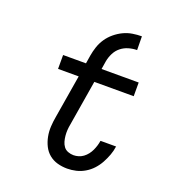

<svg xmlns="http://www.w3.org/2000/svg" viewBox="-136 -849 872 962"><g transform="rotate(20 300.0 -367.5)"><path d="M246 -564Q250 -588 258 -612Q266 -636 280.5 -657.5Q295 -679 315.5 -696Q336 -713 359 -724Q382 -735 407 -739Q432 -743 456 -743L457 -670Q435 -670 412.5 -663.5Q390 -657 372 -642.5Q354 -628 343.5 -607Q333 -586 329 -564ZM330 8Q303 8 278 1Q253 -6 233.5 -22Q214 -38 202.5 -61Q191 -84 186 -110Q181 -136 182.5 -163Q184 -190 189 -217L227 -446H117V-520H239L246 -564H329L322 -520H520V-447H310L270 -205Q267 -190 266 -174.5Q265 -159 266.5 -143.5Q268 -128 272 -114Q276 -100 284.5 -88.5Q293 -77 307.5 -71.5Q322 -66 337 -66Q350 -66 363.5 -70Q377 -74 388.5 -82.5Q400 -91 409 -102.5Q418 -114 424 -127Q430 -140 434 -153Q438 -166 440 -179L441 -180H524L523 -179Q520 -156 511.5 -133Q503 -110 491 -88Q479 -66 462 -47.5Q445 -29 423 -16Q401 -3 377 2.5Q353 8 330 8Z"/></g></svg>

Font: Iosevka Extended Oblique
Style: Regular
Weight: 400
Width: 7
Italic angle: -9°
Monospace: yes
Designer: Belleve Invis
Foundry: Belleve Invis
Version: Version 32.0.1; ttfautohint (v1.8.4)